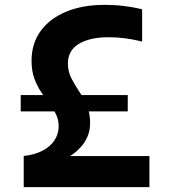

<svg xmlns="http://www.w3.org/2000/svg" viewBox="-20 -770 710 790"><path d="M594.8 0H77.6V-128.2Q122 -133 154.4 -149.7Q186.8 -166.4 204.1 -192.6Q221.4 -218.8 221.4 -250.6Q221.4 -277.4 210.1 -300.2Q198.8 -323 182.3 -344.9Q165.8 -366.8 149.1 -391.6Q132.4 -416.4 121.1 -447.6Q109.8 -478.8 109.8 -520Q109.8 -590.6 146.9 -642Q184 -693.4 251.7 -721.7Q319.4 -750 410.2 -750Q452.8 -750 487.7 -745.6Q522.6 -741.2 543.7 -736.5Q564.8 -731.8 564.8 -731.8V-598.8Q564.8 -598.8 545.6 -603.4Q526.4 -608 494.5 -612.4Q462.6 -616.8 425.8 -616.8Q350.4 -616.8 304.9 -589.8Q259.4 -562.8 259.4 -508.6Q259.4 -476.6 273.1 -449.2Q286.8 -421.8 305.1 -394.8Q323.4 -367.8 337.1 -336.4Q350.8 -305 350.8 -264.2Q350.8 -232.6 339.9 -207.9Q329 -183.2 313.5 -166.1Q298 -149 284.9 -139.2Q271.8 -129.4 267.4 -127.8H594.8ZM505.6 -311.6H65.2V-378.8H505.6Z"/></svg>

Font: Be Vietnam Pro Variable Thin
Style: Regular
Weight: 100
Designer: Lam Bao, Tony Le, Vietanh Nguyen
Foundry: Yellow Type Foundry
Version: Version 1.002